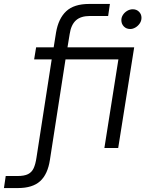

<svg xmlns="http://www.w3.org/2000/svg" viewBox="-133 -750 737 973"><path d="M-113 203 -104 142H-45Q-10 142 9 132.5Q28 123 37.5 102.5Q47 82 52 48L129 -449H40L50 -510H139L151 -585Q163 -656 202.5 -693Q242 -730 319 -730H424L415 -669H323Q276 -669 251.5 -646.5Q227 -624 220 -577L209 -510H547L466 0H396L467 -449H199L120 60Q109 133 70.5 168Q32 203 -42 203ZM527 -603Q507 -603 494.5 -616Q482 -629 482 -648Q482 -662 490 -674.5Q498 -687 511.5 -695Q525 -703 540 -703Q559 -703 571.5 -690.5Q584 -678 584 -660Q584 -644 575 -631Q566 -618 553 -610.5Q540 -603 527 -603Z"/></svg>

Font: MuseoModerno Light
Style: Italic
Weight: 300
Italic angle: -9°
Designer: Pablo Cosgaya, Héctor Gatti, Marcela Romero, and the Authors of The MuseoModerno Project.
Foundry: Omnibus-Type Team
Version: Version 1.003